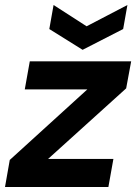

<svg xmlns="http://www.w3.org/2000/svg" viewBox="-31 -747 544 767"><path d="M-11 0 8 -108 318 -390H68L88 -502H493L473 -394L161 -112H422L402 0ZM478 -727 461 -631 299 -548 166 -631 183 -727 315 -642Z"/></svg>

Font: DM Sans 16pt
Style: Bold Italic
Weight: 700
Italic angle: -10°
Version: Version 4.004;gftools[0.9.30]